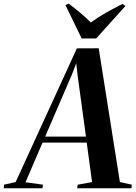

<svg xmlns="http://www.w3.org/2000/svg" viewBox="-96 -1004 723 1024"><path d="M-76 0 -74.5 -19 -12.5 -33 314 -746 430.5 -746.5 543.5 -33 607 -19 605 0H315.5L318.5 -19L395 -33L366.5 -243.5H131L40 -32L133 -19L130.5 0ZM145 -275.5H362.5L319.5 -590L310.5 -666.5L289 -610ZM339.5 -799 253 -977 270.5 -984.5Q302 -961 332.2 -935.5Q362.5 -910 388.5 -884Q424.5 -911 468 -935.5Q511.5 -960 557 -983L573 -972L417 -799Z"/></svg>

Font: Merriweather 144pt SemiBold
Style: Italic
Weight: 600
Italic angle: -7.8°
Version: Version 2.101